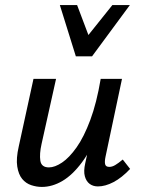

<svg xmlns="http://www.w3.org/2000/svg" viewBox="-20 -729 556 757"><path d="M145 8Q124 8 103 1Q82 -6 67.5 -23.5Q53 -41 48 -72.5Q43 -104 54 -152L112 -418H201L144 -162Q135 -122 139 -95.5Q143 -69 173 -69Q196 -69 224.5 -88Q253 -107 282 -148Q311 -189 336 -256Q361 -323 377 -418H428Q405 -303 373 -221.5Q341 -140 303.5 -89.5Q266 -39 226 -15.5Q186 8 145 8ZM366 6Q347 6 333.5 -4Q320 -14 314.5 -34Q309 -54 316 -85L388 -418H461L396 -111Q392 -92 394.5 -81.5Q397 -71 411 -71Q422 -71 434 -78Q446 -85 464 -100L493 -63Q460 -28 427.5 -11Q395 6 366 6ZM279 -507 307 -564 423 -709H492L343 -507ZM279 -507 216 -709H284L338 -566L343 -507Z"/></svg>

Font: Ysabeau SemiBold
Style: Italic
Weight: 600
Italic angle: -12°
Designer: Christian Thalmann (Catharsis Fonts)
Version: Version 2.002